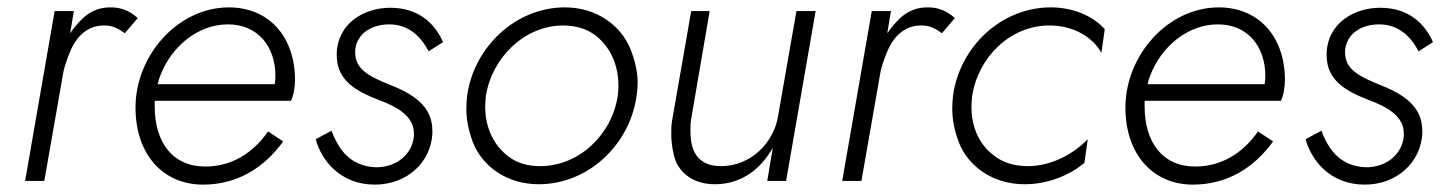

<svg xmlns="http://www.w3.org/2000/svg" viewBox="-20 -490 3910 520"><path d="M180 -460H128L48 0H100L152 -297C156 -314 162 -331 169 -348C186 -391 217 -421 261 -421C262 -421 263 -421 264 -421C285 -421 302 -412 318 -400L353 -441C332 -460 309 -470 281 -470C280 -470 279 -470 278 -470C251 -470 228 -461 207 -443C193 -430 181 -416 170 -400Z M530 10C622 10 695 -35 747 -107L706 -134C665 -75 607 -39 536 -39C447 -39 399 -105 399 -202C399 -207 399 -212 399 -217H768C775 -230 779 -254 779 -273C779 -392 707 -470 600 -470C461 -470 347 -339 347 -199C347 -71 422 10 530 10ZM407 -262C409 -270 411 -278 414 -285C444 -364 516 -424 597 -424C678 -424 726 -365 726 -283C726 -276 725 -269 724 -262Z M878 -136 835 -113C851 -54 903 10 995 10C1083 10 1147 -51 1151 -128C1151 -131 1151 -133 1151 -136C1151 -203 1099 -236 1032 -262C980 -283 942 -303 942 -347C942 -349 942 -352 942 -354C946 -398 985 -424 1034 -424C1087 -424 1120 -391 1141 -351L1180 -376C1157 -428 1112 -469 1037 -469C967 -469 896 -428 892 -348C892 -345 892 -342 892 -340C892 -272 945 -243 1004 -220C1056 -201 1101 -175 1101 -129C1101 -126 1101 -124 1101 -122C1097 -73 1055 -37 999 -37C930 -39 897 -84 878 -136Z M1245 -230C1244 -218 1243 -207 1243 -196C1243 -166 1249 -136 1261 -104C1286 -41 1351 9 1439 9C1574 9 1686 -99 1704 -230C1706 -242 1707 -255 1707 -266C1707 -295 1700 -325 1688 -356C1663 -419 1598 -470 1510 -470C1376 -470 1263 -362 1245 -230ZM1296 -230C1312 -334 1401 -421 1505 -421C1540 -421 1569 -412 1593 -394C1640 -357 1655 -304 1655 -257C1655 -248 1654 -239 1653 -230C1637 -125 1548 -40 1443 -40C1408 -40 1379 -49 1356 -67C1309 -103 1294 -157 1294 -201C1294 -210 1295 -220 1296 -230Z M1852 -168 1902 -460H1852L1800 -162C1798 -150 1798 -138 1798 -127C1798 -110 1800 -91 1805 -70C1814 -29 1851 9 1916 9C1987 9 2040 -31 2073 -90L2058 0H2109L2189 -460H2137L2087 -174C2075 -103 2013 -40 1933 -40C1853 -40 1850 -106 1850 -136C1850 -146 1850 -157 1852 -168Z M2393 -460H2341L2261 0H2313L2365 -297C2369 -314 2375 -331 2382 -348C2399 -391 2430 -421 2474 -421C2475 -421 2476 -421 2477 -421C2498 -421 2515 -412 2531 -400L2566 -441C2545 -460 2522 -470 2494 -470C2493 -470 2492 -470 2491 -470C2464 -470 2441 -461 2420 -443C2406 -430 2394 -416 2383 -400Z M2613 -230C2629 -335 2716 -421 2822 -421C2887 -421 2939 -390 2963 -347L2972 -411C2940 -447 2886 -470 2826 -470C2691 -470 2579 -363 2561 -230C2560 -218 2559 -207 2559 -196C2559 -166 2565 -136 2577 -104C2602 -41 2667 9 2755 9C2819 9 2878 -16 2917 -49L2926 -113C2891 -76 2830 -40 2764 -40C2763 -40 2761 -40 2760 -40C2725 -41 2696 -50 2673 -68C2625 -103 2611 -157 2611 -200C2611 -210 2612 -220 2613 -230Z M3211 10C3303 10 3376 -35 3428 -107L3387 -134C3346 -75 3288 -39 3217 -39C3128 -39 3080 -105 3080 -202C3080 -207 3080 -212 3080 -217H3449C3456 -230 3460 -254 3460 -273C3460 -392 3388 -470 3281 -470C3142 -470 3028 -339 3028 -199C3028 -71 3103 10 3211 10ZM3088 -262C3090 -270 3092 -278 3095 -285C3125 -364 3197 -424 3278 -424C3359 -424 3407 -365 3407 -283C3407 -276 3406 -269 3405 -262Z M3559 -136 3516 -113C3532 -54 3584 10 3676 10C3764 10 3828 -51 3832 -128C3832 -131 3832 -133 3832 -136C3832 -203 3780 -236 3713 -262C3661 -283 3623 -303 3623 -347C3623 -349 3623 -352 3623 -354C3627 -398 3666 -424 3715 -424C3768 -424 3801 -391 3822 -351L3861 -376C3838 -428 3793 -469 3718 -469C3648 -469 3577 -428 3573 -348C3573 -345 3573 -342 3573 -340C3573 -272 3626 -243 3685 -220C3737 -201 3782 -175 3782 -129C3782 -126 3782 -124 3782 -122C3778 -73 3736 -37 3680 -37C3611 -39 3578 -84 3559 -136Z"/></svg>

Font: Jost Light
Style: Italic
Weight: 300
Italic angle: -5°
Version: Version 3.710